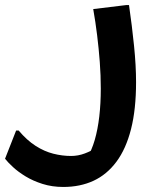

<svg xmlns="http://www.w3.org/2000/svg" viewBox="-58 -482 639 762"><path d="M16 36Q49 75 83.5 97Q118 119 153.5 128Q189 137 224 137Q252 137 278.5 127Q305 117 327 103L288 143Q306 115 318 73.5Q330 32 336 -19.5Q342 -71 342 -130Q342 -183 338 -236Q334 -289 327.5 -342Q321 -395 312 -446L444 -462H454Q466 -379 474 -300Q482 -221 482 -156Q482 -48 462 30.5Q442 109 404 160Q366 211 313 235.5Q260 260 193 260Q149 260 111 248Q73 236 43.5 218Q14 200 -6.5 181Q-27 162 -38 148L6 36Z"/></svg>

Font: Kufam SemiBold
Style: Italic
Weight: 600
Italic angle: -11°
Designer: Artur Schmal
Foundry: Original Type
Version: Version 1.301; ttfautohint (v1.8.3)